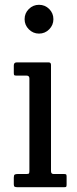

<svg xmlns="http://www.w3.org/2000/svg" viewBox="-20 -780 319 800"><path d="M82.5 -700Q82.5 -725 100.2 -742.5Q118 -760 142.5 -760Q167.5 -760 185 -742.5Q202.5 -725 202.5 -700Q202.5 -675.5 185 -657.8Q167.5 -640 142.5 -640Q118 -640 100.2 -657.8Q82.5 -675.5 82.5 -700ZM90.5 -465H48Q40.5 -465 39 -467.2Q37.5 -469.5 37.5 -477V-507Q37.5 -520 49.5 -520H183Q192.5 -520 192.5 -509.5V-67Q192.5 -55 203 -55H245.5Q252.5 -55 255 -53.5Q257.5 -52 257.5 -45V-12Q257.5 -5 256.2 -2.5Q255 0 248 0H53Q44.5 0 41 -2Q37.5 -4 37.5 -12V-40Q37.5 -50 41.2 -52.5Q45 -55 54 -55H91Q99.5 -55 101 -58Q102.5 -61 102.5 -69V-453Q102.5 -465 90.5 -465Z"/></svg>

Font: Besley* Narrow
Style: Regular
Weight: 400
Width: 4
Designer: Owen Earl
Foundry: indestructible type*
Version: Version 3.000; ttfautohint (v1.8.3)